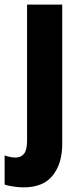

<svg xmlns="http://www.w3.org/2000/svg" viewBox="-58 -570 349 830"><path d="M44 240Q25 240 0.5 236.5Q-24 233 -38 228V102Q-13 111 10 111Q33 111 46 94.5Q59 78 59 39V-550H211V53Q211 137 170 188.5Q129 240 44 240Z"/></svg>

Font: Noto Sans Hebrew Condensed ExtraBold
Style: Regular
Weight: 800
Width: 3
Designer: Monotype Design Team
Foundry: Monotype Imaging Inc.
Version: Version 2.004; ttfautohint (v1.8.4.7-5d5b)